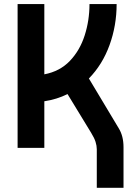

<svg xmlns="http://www.w3.org/2000/svg" viewBox="-20 -713 626 926"><path d="M64.9 0V-693.4H193.8V-354.5Q268.6 -368.7 316.9 -419.2Q365.2 -469.7 388.4 -542.2Q411.6 -614.7 411.6 -693.4H542.5Q542.5 -589.8 508.3 -495.6Q474.1 -401.4 408.7 -334.5L552.7 -94.2Q575.7 -57.1 575.7 -2.9V192.9H446.8V6.8Q446.8 -9.8 440.9 -28.6Q435.1 -47.4 419.4 -72.8L305.7 -259.3Q253.4 -233.4 193.8 -224.6V0Z"/></svg>

Font: CaskaydiaMono NF
Style: Bold
Weight: 700
Designer: Aaron Bell
Foundry: Saja Typeworks
Version: Version 2111.001; ttfautohint (v1.8.4);Nerd Fonts 3.1.1